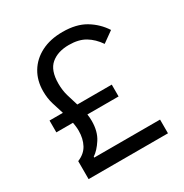

<svg xmlns="http://www.w3.org/2000/svg" viewBox="-165 -840 929 970"><g transform="rotate(-30 300.0 -355.0)"><path d="M75 0V-105Q117 -122 135.5 -156.5Q154 -191 154 -237Q154 -250 152.5 -262Q151 -274 149 -286H52V-355H130Q119 -389 108.5 -423.5Q98 -458 98 -499Q98 -561 126.5 -608.5Q155 -656 207.5 -683Q260 -710 332 -710Q412 -710 464.5 -678.5Q517 -647 550 -596L487 -551Q459 -592 421.5 -614.5Q384 -637 327 -637Q262 -637 223 -604Q184 -571 184 -494Q184 -454 194 -420.5Q204 -387 214 -355H415V-286H233Q236 -267 236 -247Q236 -186 209.5 -145Q183 -104 154 -85V-80H538V0Z"/></g></svg>

Font: Lilex Nerd Font
Style: Regular
Weight: 400
Designer: Mike Abbink, Paul van der Laan, Pieter van Rosmalen, Mikhael Khrustik
Foundry: Mikhael Khrustik
Version: Version 2.400; ttfautohint (v1.8.4.7-5d5b);Nerd Fonts 3.3.0